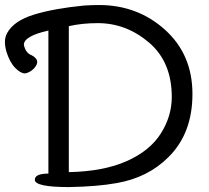

<svg xmlns="http://www.w3.org/2000/svg" viewBox="-55 -738 841 772"><path d="M222.7 14.2Q85 14.2 85 -15.1Q85 -40 139.6 -40V-615.2Q41 -592.8 41 -558.1L42 -553.2Q49.8 -523.9 71.8 -516.1Q93.8 -504.9 94.7 -488.8Q94.7 -477.1 81.8 -463.1Q68.8 -449.2 50.8 -443.8L44.9 -442.9Q27.8 -442.9 5.9 -465.3Q-16.1 -487.8 -29.3 -530.8Q-35.2 -551.8 -35.2 -568.8Q-35.2 -588.9 -26.4 -605Q1 -654.8 82 -679.4Q163.1 -704.1 283.7 -715.8Q316.9 -717.8 342.8 -717.8Q498 -717.8 608.4 -618.4Q718.8 -519 718.8 -360.1Q718.8 -201.2 622.1 -106Q540 -23.9 415 -2Q337.9 12.2 222.7 14.2ZM221.7 -45.9Q361.8 -48.8 454.8 -90.3Q547.9 -131.8 591.8 -201.4Q635.7 -271 635.7 -348.1Q635.7 -488.8 544.2 -566.9Q452.6 -645 337.9 -645Q274.9 -645 221.7 -632.8Z"/></svg>

Font: LXGW WenKai GB Screen
Style: Regular
Weight: 400
Designer: LXGW / Fontworks Inc.
Foundry: LXGW / Fontworks Inc.
Version: Version 1.321;February 19, 2024;FontCreator 14.0.0.2901 64-b